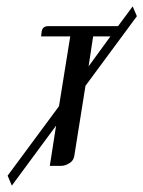

<svg xmlns="http://www.w3.org/2000/svg" viewBox="-20 -520 449 602"><path d="M3.9 30.8 165 -187 200.2 -405.8H108.9L110.8 -421.9Q113.8 -438 130.9 -438H350.1L396 -500L409.2 -469.2L248 -251L212.9 -30.8Q210.4 -16.1 198.2 -8.8Q185.1 0 171.9 0H136.2L155.8 -126L17.1 62ZM257.8 -312 326.2 -405.8H272Z"/></svg>

Font: Hhenum
Style: Italic
Weight: 400
Designer: T. Christopher White
Version: Version 1.0